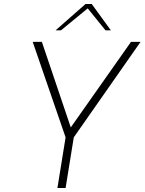

<svg xmlns="http://www.w3.org/2000/svg" viewBox="-20 -943 725 963"><path d="M309 -254 144 -733H190L335 -304L637 -733H685L350 -254L309 0H268ZM409 -923H440L536 -791H509L420 -901L286 -791H259Z"/></svg>

Font: Exo ExtraLight
Style: Italic
Weight: 275
Italic angle: -9°
Designer: Natanael Gama
Foundry: Natanael Gama
Version: Version 1.500; ttfautohint (v1.6)